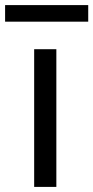

<svg xmlns="http://www.w3.org/2000/svg" viewBox="-57 -733 366 753"><path d="M77 -540H164V0H77ZM-37 -713H289V-648H-37Z"/></svg>

Font: Encode Sans Normal
Style: Regular
Weight: 400
Designer: Pablo Impallari, Andres Torresi
Foundry: Pablo Impallari, Andres Torresi
Version: Version 1.000; ttfautohint (v1.00) -l 8 -r 50 -G 200 -x 14 -